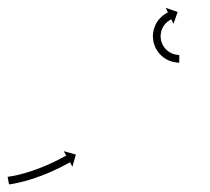

<svg xmlns="http://www.w3.org/2000/svg" viewBox="-27 -508 544 498"><path d="M-1.8 -50.2C-3.7 -49.9 -5.5 -49.6 -7.3 -49.2L-3.5 -29.6C-1.9 -29.9 -0.3 -30.2 1.3 -30.5L1.3 -30.5L1.3 -30.5C3 -30.7 4.6 -31 6.3 -31.3C6.3 -31.3 6.3 -31.3 6.4 -31.3C6.4 -31.3 6.4 -31.3 6.4 -31.3C9 -31.7 11.5 -32.2 14.1 -32.7C14.1 -32.7 14.1 -32.7 14.1 -32.7C14.1 -32.7 14.2 -32.7 14.2 -32.7C17.5 -33.4 20.9 -34.1 24.2 -34.9C24.2 -34.9 24.2 -34.9 24.2 -34.9C24.3 -34.9 24.3 -34.9 24.3 -34.9C28.3 -35.9 32.2 -36.9 36.2 -37.9C36.2 -37.9 36.2 -37.9 36.3 -37.9C36.3 -37.9 36.3 -37.9 36.3 -37.9C40.8 -39.2 45.2 -40.4 49.6 -41.7C49.6 -41.7 49.6 -41.7 49.7 -41.8C49.7 -41.8 49.7 -41.8 49.7 -41.8C54.5 -43.2 59.2 -44.8 63.9 -46.3C63.9 -46.3 63.9 -46.3 63.9 -46.3C64 -46.4 64 -46.4 64 -46.4C68.8 -48 73.7 -49.8 78.5 -51.6C78.5 -51.6 78.5 -51.6 78.6 -51.6C78.6 -51.6 78.6 -51.6 78.6 -51.6C83.4 -53.4 88.2 -55.3 93 -57.3C93 -57.3 93 -57.3 93 -57.3C93.1 -57.3 93.1 -57.3 93.1 -57.3C97.7 -59.2 102.3 -61.2 106.9 -63.2C106.9 -63.2 106.9 -63.2 107 -63.2C107 -63.2 107 -63.2 107 -63.2C111.3 -65.2 115.5 -67.1 119.8 -69.1C119.8 -69.1 119.8 -69.1 119.8 -69.2C119.8 -69.2 119.9 -69.2 119.9 -69.2C123.7 -71 127.4 -72.8 131.2 -74.7C131.2 -74.7 131.2 -74.7 131.2 -74.7C131.3 -74.8 131.3 -74.8 131.3 -74.8C134.4 -76.4 137.6 -78 140.8 -79.7C140.8 -79.7 140.8 -79.7 140.8 -79.7C140.8 -79.7 140.8 -79.7 140.8 -79.7C143.3 -81 145.7 -82.3 148.1 -83.6L148.1 -83.6L148.1 -83.6C149.7 -84.5 151.2 -85.3 152.8 -86.2L152.8 -86.2L152.8 -86.2C153.3 -86.5 153.9 -86.8 154.4 -87.1L160.9 -75.6L169.8 -107.1L138.2 -116L144.7 -104.5C144.1 -104.2 143.6 -103.9 143.1 -103.6L143.1 -103.6L143.1 -103.6C141.6 -102.8 140 -102 138.5 -101.1L138.5 -101.2L138.6 -101.2C136.2 -99.9 133.8 -98.6 131.4 -97.4C131.4 -97.4 131.5 -97.4 131.5 -97.4C131.5 -97.4 131.5 -97.4 131.5 -97.4C128.4 -95.8 125.3 -94.2 122.2 -92.6C122.2 -92.6 122.2 -92.6 122.2 -92.6C122.3 -92.6 122.3 -92.6 122.3 -92.6C118.6 -90.8 114.9 -89 111.2 -87.2C111.2 -87.2 111.2 -87.2 111.2 -87.2C111.2 -87.2 111.3 -87.2 111.3 -87.2C107.1 -85.3 103 -83.4 98.8 -81.5C98.8 -81.5 98.8 -81.5 98.8 -81.5C98.8 -81.5 98.9 -81.5 98.9 -81.5C94.4 -79.6 89.9 -77.6 85.4 -75.8C85.4 -75.8 85.4 -75.8 85.4 -75.8C85.5 -75.8 85.5 -75.8 85.5 -75.8C80.8 -73.9 76.2 -72.1 71.5 -70.3C71.5 -70.3 71.5 -70.3 71.5 -70.3C71.5 -70.3 71.6 -70.3 71.6 -70.3C66.9 -68.6 62.2 -66.9 57.4 -65.3C57.4 -65.3 57.5 -65.3 57.5 -65.3C57.5 -65.3 57.5 -65.3 57.5 -65.3C53 -63.8 48.4 -62.3 43.8 -60.9C43.8 -60.9 43.8 -60.9 43.9 -60.9C43.9 -60.9 43.9 -60.9 43.9 -60.9C39.6 -59.6 35.3 -58.4 31 -57.2C31 -57.2 31.1 -57.2 31.1 -57.2C31.1 -57.3 31.2 -57.3 31.2 -57.3C27.3 -56.3 23.5 -55.3 19.7 -54.4C19.7 -54.4 19.7 -54.4 19.7 -54.4C19.7 -54.4 19.8 -54.4 19.8 -54.4C16.6 -53.7 13.4 -53 10.2 -52.3C10.2 -52.3 10.2 -52.3 10.2 -52.3C10.2 -52.3 10.2 -52.3 10.2 -52.3C7.8 -51.9 5.4 -51.4 3 -51C3 -51 3 -51 3 -51C3 -51 3 -51 3 -51C1.4 -50.7 -0.2 -50.5 -1.8 -50.2L-1.8 -50.2ZM436.1 -345.5C436.7 -345.5 437.3 -345.5 437.9 -345.5L438.1 -365.5C437.5 -365.5 437 -365.5 436.5 -365.5C436.5 -365.5 436.5 -365.5 436.6 -365.5C436.6 -365.5 436.7 -365.5 436.7 -365.5C435.2 -365.6 433.7 -365.7 432.3 -365.8C432.3 -365.8 432.4 -365.8 432.5 -365.8C432.6 -365.8 432.7 -365.8 432.7 -365.8C430.4 -366.1 428.1 -366.5 425.9 -367C425.9 -367 426 -367 426.2 -367C426.3 -366.9 426.4 -366.9 426.4 -366.9C423.5 -367.7 420.7 -368.7 417.9 -369.8C417.9 -369.8 418.1 -369.8 418.2 -369.7C418.4 -369.6 418.5 -369.6 418.5 -369.6C415.3 -371.1 412.2 -372.9 409.3 -374.9C409.3 -374.9 409.4 -374.8 409.6 -374.6C409.7 -374.5 409.9 -374.4 409.9 -374.4C406.8 -376.9 403.9 -379.5 401.2 -382.4C401.2 -382.4 401.3 -382.3 401.4 -382.1C401.5 -382 401.7 -381.8 401.7 -381.8C399 -385.1 396.7 -388.6 394.6 -392.3C394.6 -392.3 394.7 -392.1 394.8 -391.9C394.9 -391.7 395 -391.5 395 -391.5C393.2 -395.5 391.7 -399.6 390.6 -403.8C390.6 -403.8 390.6 -403.6 390.6 -403.4C390.7 -403.2 390.7 -403 390.7 -403C390 -407.2 389.6 -411.5 389.5 -415.8C389.5 -415.8 389.5 -415.6 389.5 -415.4C389.5 -415.2 389.5 -415 389.5 -415C389.8 -419.2 390.4 -423.3 391.4 -427.4C391.4 -427.4 391.3 -427.2 391.2 -427C391.2 -426.8 391.1 -426.6 391.1 -426.6C392.3 -430.4 393.8 -434.1 395.6 -437.6C395.6 -437.6 395.5 -437.4 395.4 -437.3C395.3 -437.1 395.2 -436.9 395.2 -436.9C397 -440 399 -442.9 401.2 -445.7C401.2 -445.7 401.1 -445.6 401 -445.5C400.9 -445.3 400.8 -445.2 400.8 -445.2C402.8 -447.4 405 -449.5 407.2 -451.5C407.2 -451.5 407.1 -451.4 407 -451.4C406.9 -451.3 406.8 -451.2 406.8 -451.2C408.6 -452.6 410.5 -454 412.4 -455.2C412.4 -455.2 412.3 -455.2 412.3 -455.1C412.2 -455.1 412.1 -455 412.1 -455C413.4 -455.8 414.7 -456.6 416 -457.2C416 -457.2 415.9 -457.2 415.9 -457.2C415.8 -457.2 415.8 -457.2 415.8 -457.2C416.3 -457.4 416.8 -457.6 417.3 -457.9L423 -446L433.8 -477L402.8 -487.7L408.6 -475.9C408 -475.6 407.5 -475.3 406.9 -475.1C406.9 -475.1 406.8 -475 406.8 -475C406.8 -475 406.7 -475 406.7 -475C405 -474.1 403.4 -473.2 401.8 -472.2C401.8 -472.2 401.7 -472.1 401.7 -472.1C401.6 -472.1 401.5 -472 401.5 -472C399.1 -470.4 396.7 -468.7 394.4 -466.9C394.4 -466.9 394.3 -466.8 394.2 -466.7C394.1 -466.7 394 -466.6 394 -466.6C391.2 -464.1 388.5 -461.4 386 -458.6C386 -458.6 385.9 -458.5 385.8 -458.4C385.7 -458.3 385.6 -458.2 385.6 -458.2C382.8 -454.7 380.3 -451 378 -447.2C378 -447.2 377.9 -447 377.9 -446.8C377.8 -446.7 377.7 -446.5 377.7 -446.5C375.5 -442.1 373.6 -437.4 372.1 -432.7C372.1 -432.7 372 -432.5 372 -432.3C371.9 -432.1 371.9 -431.9 371.9 -431.9C370.7 -426.8 369.9 -421.6 369.5 -416.4C369.5 -416.4 369.5 -416.2 369.5 -416C369.5 -415.8 369.5 -415.6 369.5 -415.6C369.6 -410.2 370.1 -404.8 371 -399.5C371 -399.5 371.1 -399.3 371.1 -399.1C371.2 -398.9 371.2 -398.7 371.2 -398.7C372.6 -393.4 374.5 -388.2 376.8 -383.2C376.8 -383.2 376.9 -383 377 -382.8C377.1 -382.7 377.2 -382.5 377.2 -382.5C379.8 -377.8 382.8 -373.4 386.1 -369.3C386.1 -369.3 386.2 -369.1 386.3 -369C386.5 -368.8 386.6 -368.7 386.6 -368.7C390 -365.1 393.7 -361.7 397.6 -358.6C397.6 -358.6 397.8 -358.5 397.9 -358.4C398.1 -358.3 398.2 -358.2 398.2 -358.2C401.9 -355.7 405.8 -353.5 409.8 -351.6C409.8 -351.6 409.9 -351.5 410.1 -351.4C410.2 -351.4 410.4 -351.3 410.4 -351.3C413.9 -349.9 417.4 -348.6 421 -347.6C421 -347.6 421.2 -347.6 421.3 -347.6C421.4 -347.5 421.5 -347.5 421.5 -347.5C424.4 -346.9 427.2 -346.3 430 -346C430 -346 430.1 -346 430.2 -345.9C430.3 -345.9 430.4 -345.9 430.4 -345.9C432.2 -345.7 434.1 -345.6 435.9 -345.5C435.9 -345.5 435.9 -345.5 436 -345.5C436 -345.5 436.1 -345.5 436.1 -345.5Z"/></svg>

Font: FRB American Cursive Just Arrows Ultra
Style: Bold Italic
Weight: 1000
Italic angle: -25°
Version: Version 2.0;Modular Font Editor K font №1